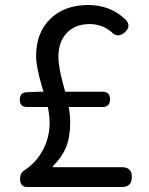

<svg xmlns="http://www.w3.org/2000/svg" viewBox="-20 -746 595 766"><path d="M88 0Q60 0 60 -33Q60 -56 78 -67Q126 -99 152 -149Q178 -199 178 -257Q178 -282 171 -319H88Q59 -319 59 -348Q59 -377 87 -378L134 -380H154Q152 -385 149 -395Q124 -479 124 -522Q124 -616 181 -671Q238 -726 332 -726Q420 -726 481 -668Q505 -642 479 -618Q450 -591 423 -620Q385 -650 338 -650Q279 -650 246 -614Q213 -579 213 -519Q213 -476 236 -395Q239 -385 240 -380H389Q419 -380 419 -350Q419 -319 389 -319H254Q260 -289 260 -256Q260 -199 243 -157Q227 -119 191 -83V-79H467Q506 -79 506 -40Q506 0 467 0H283Z"/></svg>

Font: GenSenRounded JP R
Style: Regular
Weight: 400
Version: Version 1.501;PS 1;hotconv 16.6.51;makeotf.lib2.5.65220